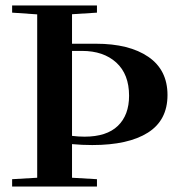

<svg xmlns="http://www.w3.org/2000/svg" viewBox="-20 -683 651 703"><path d="M24.4 0V-26.9L116.2 -32.2V-630.4L24.4 -636.7V-663.1H335V-636.7L243.7 -630.9V-522.9H331.1Q453.1 -522.9 523.2 -474.9Q593.3 -426.8 593.3 -335Q593.3 -242.7 521.5 -197.3Q449.7 -151.9 317.9 -151.9Q280.8 -151.9 243.7 -155.3V-32.2L335 -26.9V0ZM243.7 -496.6V-185.5Q267.1 -182.6 289.6 -182.6Q370.6 -182.6 411.6 -222.2Q452.6 -261.7 452.6 -332.5Q452.6 -411.1 405.8 -453.9Q358.9 -496.6 280.3 -496.6Z"/></svg>

Font: Elstob 18pt SemiBold
Style: Regular
Weight: 600
Designer: Peter S. Baker
Version: Version 1.015